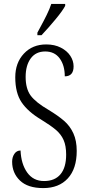

<svg xmlns="http://www.w3.org/2000/svg" viewBox="-20 -951 449 981"><path d="M42 -125Q42 -148 53.5 -165Q65 -182 85 -182Q88 -113 119 -69.5Q150 -26 205 -26Q260 -26 289 -60.5Q318 -95 318 -161Q318 -206 305 -235.5Q292 -265 265.5 -287.5Q239 -310 190 -340Q123 -380 90.5 -428Q58 -476 58 -556Q58 -630 102 -677Q146 -724 216 -724Q259 -724 291 -707.5Q323 -691 339.5 -665.5Q356 -640 356 -612Q356 -561 311 -561Q311 -617 285 -652.5Q259 -688 211 -688Q163 -688 137 -652.5Q111 -617 111 -558Q111 -498 136.5 -463Q162 -428 229 -389Q277 -360 307.5 -333.5Q338 -307 355 -269.5Q372 -232 372 -180Q372 -89 326.5 -39.5Q281 10 201 10Q122 10 82 -28.5Q42 -67 42 -125ZM171 -784 186 -812Q203 -843 218.5 -874.5Q234 -906 242 -931H313V-921Q300 -896 263.5 -852Q227 -808 192 -771H171Z"/></svg>

Font: Noto Serif CondLight
Style: Regular
Weight: 300
Width: 3
Designer: Monotype Design Team
Foundry: Monotype Imaging Inc.
Version: Version 1.001